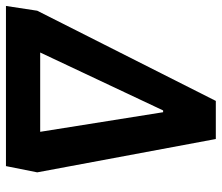

<svg xmlns="http://www.w3.org/2000/svg" viewBox="-85 -675 745 645"><g transform="rotate(90 287.5 -352.5)"><path d="M-15 0 1 -105 304 -705H432L544 -105L523 0ZM336 -528 123 -76 114 -115H435L414 -76L342 -528Z"/></g></svg>

Font: Nunito Sans 7pt Condensed ExtraBold
Style: Italic
Weight: 800
Width: 3
Italic angle: -9°
Designer: Vernon Adams
Foundry: Vernon Adams
Version: Version 3.101;gftools[0.9.27]